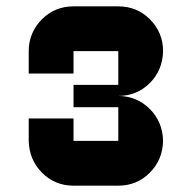

<svg xmlns="http://www.w3.org/2000/svg" viewBox="-20 -587 606 607"><path d="M354 0H212.4Q153.8 0 113 -40.8Q72.3 -81.5 70.8 -141.6V-212.4H212.4V-141.6H354V-248H212.4V-318.8H354V-425.3H212.4V-354.5H70.8V-425.3Q70.8 -483.9 112.8 -526.4Q153.8 -566.9 212.4 -566.9H354Q412.6 -566.9 453.6 -526.4Q495.6 -483.9 495.6 -425.3Q494.1 -364.7 453.4 -324.2Q412.6 -283.7 354 -283.7Q412.6 -283.2 453.4 -242.7Q494.1 -202.1 495.6 -141.6Q494.1 -81.5 453.4 -40.8Q412.6 0 354 0Z"/></svg>

Font: Blazma
Style: Regular
Weight: 400
Designer: GGBotNet
Version: 1.00